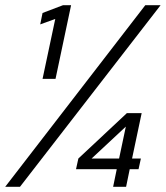

<svg xmlns="http://www.w3.org/2000/svg" viewBox="-20 -720 640 740"><path d="M144 -416 193 -647 135 -626 144 -670 223 -700H254L194 -416ZM416 0 430 -68H273L282 -109L469 -284H526L489 -109H523L514 -68H480L466 0ZM333 -109H439L465 -232ZM0 0 540 -700H599L57 0Z"/></svg>

Font: Red Hat Mono
Style: Italic
Weight: 300
Italic angle: -12°
Monospace: yes
Designer: Pentagram, MCKL
Foundry: Pentagram, MCKL
Version: Version 1.023